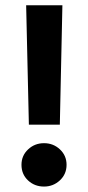

<svg xmlns="http://www.w3.org/2000/svg" viewBox="-20 -704 332 724"><path d="M78.6 -684.1H215.3L205.6 -233.9H88.9ZM61 -82.5Q61 -117.2 85.9 -140.6Q110.8 -164.1 146 -164.1Q181.2 -164.1 206.1 -140.6Q231 -117.2 231 -82.5Q231 -47.4 205.8 -23.9Q180.7 -0.5 146 -0.5Q110.4 -0.5 85.7 -23.7Q61 -46.9 61 -82.5Z"/></svg>

Font: Vazirmatn RD
Style: Bold
Weight: 700
Designer: Saber Rastikerdar
Foundry: Saber Rastikerdar
Version: Version 32.102